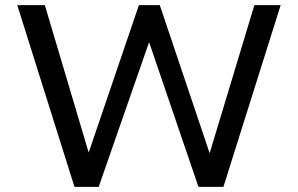

<svg xmlns="http://www.w3.org/2000/svg" viewBox="-20 -725 1156 745"><path d="M269 0 47 -705H154L325 -130H323L519 -705H600L794 -129H793L967 -705H1069L847 0H750L559 -560H558L363 0Z"/></svg>

Font: Nunito Sans 12pt ExtraLight 7pt Medium
Style: Regular
Weight: 500
Version: Version 3.101;gftools[0.9.27]